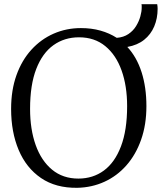

<svg xmlns="http://www.w3.org/2000/svg" viewBox="-20 -885 772 916"><path d="M349 11Q246 12.5 175.5 -35.8Q105 -84 69 -169.5Q33 -255 33 -365.5Q33 -455 58.5 -526.2Q84 -597.5 129.8 -647.8Q175.5 -698 236 -724.5Q296.5 -751 366 -751Q416.5 -751 459.2 -739Q502 -727 537 -704.5Q569.5 -707 592.5 -722.5Q615.5 -738 629.2 -760.5Q643 -783 649.5 -806.5Q656 -830 656 -848Q656 -853.5 656 -857.8Q656 -862 655 -865H730Q731 -859 731.5 -853.8Q732 -848.5 732 -843Q732 -797.5 715.8 -759Q699.5 -720.5 667.5 -695Q635.5 -669.5 587.5 -661Q632.5 -612.5 655.5 -540.5Q678.5 -468.5 678.5 -378.5Q678.5 -290 653.2 -218.5Q628 -147 583 -96Q538 -45 478.2 -17.8Q418.5 9.5 349 11ZM354 -33Q423.5 -33 475.8 -71.5Q528 -110 557.2 -187Q586.5 -264 586.5 -378.5Q586.5 -475 560 -549Q533.5 -623 482.2 -665Q431 -707 357 -707Q287.5 -707 235 -669.5Q182.5 -632 153 -556.2Q123.5 -480.5 123.5 -365.5Q123.5 -268 150.2 -193Q177 -118 228.5 -75.5Q280 -33 354 -33Z"/></svg>

Font: Merriweather 36pt Light
Style: Regular
Weight: 300
Designer: Eben Sorkin
Foundry: Eben Sorkin
Version: Version 2.100